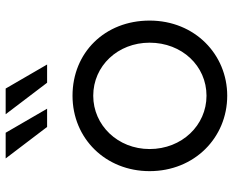

<svg xmlns="http://www.w3.org/2000/svg" viewBox="-94 -736 842 695"><g transform="rotate(-90 327.5 -389.0)"><path d="M281 -640 194 -790H101L215 -640ZM441 -640 354 -790H261L375 -640ZM328 12C477 12 600 -105 600 -269C600 -431 484 -548 328 -548C173 -548 55 -428 55 -269C55 -107 176 12 328 12ZM328 -63C221 -63 135 -152 135 -269C135 -384 221 -473 328 -473C436 -473 520 -384 520 -269C520 -152 436 -63 328 -63Z"/></g></svg>

Font: Plus Jakarta Sans
Style: Regular
Weight: 400
Designer: Gumpita Rahayu
Foundry: Tokotype
Version: Version 2.071;gftools[0.9.30]